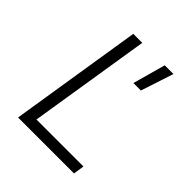

<svg xmlns="http://www.w3.org/2000/svg" viewBox="-199 -864 997 997"><g transform="rotate(45 300.0 -365.0)"><path d="M92 0H503L512 -60H167L274 -730H208ZM389 -550H444L503 -730H439Z"/></g></svg>

Font: JetBrains Mono ExtraLight
Style: Italic
Weight: 240
Italic angle: -9°
Monospace: yes
Designer: Philipp Nurullin, Konstantin Bulenkov
Foundry: JetBrains
Version: Version 2.305